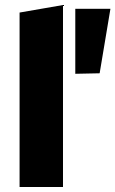

<svg xmlns="http://www.w3.org/2000/svg" viewBox="-20 -745 460 765"><path d="M58 0V-695L231 -725V0ZM377 -453 280 -451V-710H420Z"/></svg>

Font: Ysabeau Office Black
Style: Regular
Weight: 900
Designer: Christian Thalmann (Catharsis Fonts)
Version: Version 2.001;gftools[0.9.30]; featfreeze: tnum,lnum,ss02